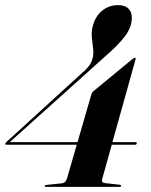

<svg xmlns="http://www.w3.org/2000/svg" viewBox="-28 -729 588 749"><path d="M329 -362.5Q330.5 -368.5 338 -374.5L488.5 -498.5Q494.5 -503.5 499 -503.5Q502.5 -503.5 501 -498L410.5 -174.5H500Q506 -174.5 505.5 -170Q505 -164.5 498.5 -164.5H408L370.5 -30Q366.5 -16.5 383 -14.5L438 -8.5Q445 -7.5 444.5 -4Q444 0 438 0H151Q146 0 146.5 -3.5Q146.5 -7 152 -7.5L214.5 -14Q228.5 -16 233.5 -33.5L271.5 -164.5H-3Q-8 -164.5 -7.5 -168.5Q-7 -171.5 -2.5 -175.5L288 -440.5Q305 -455 316.5 -468.5Q328 -482 333 -501Q338 -518.5 335.2 -539.5Q332.5 -560.5 330.2 -583.2Q328 -606 334 -628Q344 -665.5 370.5 -687.2Q397 -709 432.5 -709Q460.5 -709 474.5 -693.8Q488.5 -678.5 486 -652Q483.5 -619 458 -585.8Q432.5 -552.5 383.5 -510L10 -174.5H274.5Z"/></svg>

Font: Fraunces 144pt SemiBold
Style: Italic
Weight: 600
Italic angle: -16°
Version: Version 1.000;[0bf87f6ff]